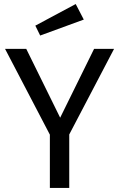

<svg xmlns="http://www.w3.org/2000/svg" viewBox="-20 -931 590 951"><path d="M323 -265V0H227V-264L5 -689H110L278 -348L446 -689H545ZM395 -834 179 -755 155 -804 355 -911Z"/></svg>

Font: FiraGOUPP
Style: Medium
Weight: 400
Designer: bBox Type
Foundry: bBox Type GmbH
Version: Version 1.001